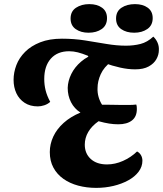

<svg xmlns="http://www.w3.org/2000/svg" viewBox="-20 -892 792 933"><path d="M447 21Q401 21 360 10Q319 -1 288 -23Q257 -45 239.5 -77.5Q222 -110 222 -153Q222 -192 239 -228.5Q256 -265 289.5 -295Q323 -325 371 -345Q341 -364 325 -395.5Q309 -427 309 -465Q310 -499 326.5 -532.5Q343 -566 374 -592.5Q405 -619 446 -632L522 -594Q485 -566 469.5 -531.5Q454 -497 454 -464Q453 -442 459 -421Q465 -400 476 -383Q489 -383 506 -383Q523 -383 540.5 -382.5Q558 -382 570 -382Q586 -382 606.5 -382Q627 -382 642 -384Q644 -379 644.5 -373.5Q645 -368 645 -362Q645 -325 621 -306.5Q597 -288 555 -288Q533 -288 510.5 -291.5Q488 -295 459 -303Q426 -280 409 -251Q392 -222 392 -189Q392 -146 421 -119.5Q450 -93 500 -93Q539 -93 577.5 -110Q616 -127 646 -156Q658 -150 665 -138Q672 -126 672 -111Q672 -82 653.5 -57.5Q635 -33 603 -15.5Q571 2 531 11.5Q491 21 447 21ZM164 -375Q126 -375 99.5 -392.5Q73 -410 59.5 -439Q46 -468 46 -504Q46 -540 59.5 -575.5Q73 -611 102 -640Q131 -669 175.5 -686.5Q220 -704 281 -704Q340 -704 393.5 -695.5Q447 -687 497 -678.5Q547 -670 592 -670Q630 -670 663 -678.5Q696 -687 725 -714Q738 -702 745.5 -685Q753 -668 752 -649Q752 -626 740 -604.5Q728 -583 702.5 -569Q677 -555 637 -555Q602 -555 564 -563.5Q526 -572 487 -586Q448 -600 410 -616L407 -621Q380 -632 358.5 -637.5Q337 -643 316 -643Q259 -643 227 -607Q195 -571 195 -508Q195 -480 201.5 -453.5Q208 -427 224 -397Q212 -386 195.5 -380.5Q179 -375 164 -375ZM632 -733Q594 -733 569 -750.5Q544 -768 544 -802Q544 -837 570.5 -854.5Q597 -872 636 -872Q674 -872 698 -854.5Q722 -837 722 -804Q722 -769 696 -751Q670 -733 632 -733ZM410 -733Q373 -733 348 -750.5Q323 -768 323 -802Q323 -837 349.5 -854.5Q376 -872 414 -872Q452 -872 476 -854.5Q500 -837 500 -804Q500 -769 474.5 -751Q449 -733 410 -733Z"/></svg>

Font: Sansita Swashed Light SemiBold
Style: Regular
Weight: 600
Version: Version 1.003